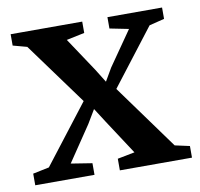

<svg xmlns="http://www.w3.org/2000/svg" viewBox="-66 -607 703 675"><g transform="rotate(-10 286.0 -269.0)"><path d="M65 -53.5 226 -262 64 -484 14 -497.5V-538H269.5V-497.5L205 -484L285.5 -363L315 -315.5L341.5 -361L427 -484L359.5 -497.5V-538H554.5V-497.5L500.5 -484L346.5 -284L514 -53L566.5 -41.5V0H309V-41.5L370.5 -53.5L290 -176.5L257 -228L228 -179.5L143 -53.5L218.5 -41.5V0H7V-41.5Z"/></g></svg>

Font: Merriweather 60pt SemiBold
Style: Regular
Weight: 600
Version: Version 2.100